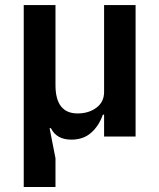

<svg xmlns="http://www.w3.org/2000/svg" viewBox="-20 -542 632 762"><path d="M74.2 200.2V-522H200.2V-204.1Q200.2 -91.8 288.1 -91.8Q332 -91.8 362.5 -114.5Q393.1 -137.2 393.1 -176.8V-522H518.1V0H393.1V-86.9H388.2Q373 -43 342 -15.4Q311 12.2 263.2 12.2Q204.6 12.2 182.1 -33.2H176.8L200.2 85.9V200.2Z"/></svg>

Font: Anuphan SemiBold
Style: Bold
Weight: 600
Designer: Mike Abbink, Paul van der Laan, Pieter van Rosmalen, Mint Tantisuwanna
Foundry: Bold Monday; Cadson Demak
Version: Version 3.002;hotconv 1.0.109;makeotfexe 2.5.65596